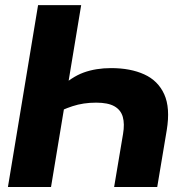

<svg xmlns="http://www.w3.org/2000/svg" viewBox="-20 -748 750 768"><path d="M424.3 -475.6Q502 -475.6 557.1 -450.4Q612.3 -425.3 637 -370.8Q661.6 -316.4 647 -227.5L608.9 0H436.5L472.2 -212.4Q479 -252.4 471.2 -280.3Q463.4 -308.1 437.7 -322.8Q412.1 -337.4 364.7 -337.4Q313 -337.4 270 -323.2Q227.1 -309.1 197.3 -291L213.9 -391.1Q265.1 -439.9 314.5 -457.8Q363.8 -475.6 424.3 -475.6ZM304.7 -727.5 184.1 0H11.7L132.3 -727.5Z"/></svg>

Font: Inter ExtraBold
Style: Italic
Weight: 800
Italic angle: -9.3988°
Designer: Rasmus Andersson
Foundry: rsms
Version: Version 4.001;git-66647c0bb